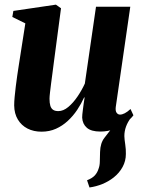

<svg xmlns="http://www.w3.org/2000/svg" viewBox="-20 -555 613 826"><path d="M365 251.5 354.5 220.5Q376.5 212 387.8 199.8Q399 187.5 404 171Q409.5 157 409.5 137.8Q409.5 118.5 410.5 98.5Q411.5 60 429.8 37.2Q448 14.5 462.5 -5L543.5 -48.5Q529.5 -30.5 522.2 -10.5Q515 9.5 515 30.5Q515.5 45.5 518.8 66.5Q522 87.5 521.5 107.5Q521.5 137.5 507.5 163.2Q493.5 189 469 208.5Q447.5 225.5 420.8 236.5Q394 247.5 365 251.5ZM158.5 11.5Q124.5 11.5 98.2 -2Q72 -15.5 56.8 -40.8Q41.5 -66 41 -101.5Q41 -117.5 43 -138.2Q45 -159 47.8 -182.5Q50.5 -206 54 -229Q57.5 -252 60.5 -272L89 -454.5L33 -482L37.5 -508L220.5 -535L242.5 -519.5L211.5 -285.5Q209 -264.5 205.8 -241.2Q202.5 -218 199.8 -195.8Q197 -173.5 195 -156.2Q193 -139 193 -130Q193 -112 196.5 -100.2Q200 -88.5 208.2 -82.8Q216.5 -77 231 -77Q252.5 -77 273.8 -94.8Q295 -112.5 313.5 -139.8Q332 -167 345 -195.5L393 -526H540.5L478 -94.5Q476 -77.5 481.8 -69.8Q487.5 -62 496.5 -62Q505.5 -62 516.8 -67.8Q528 -73.5 541.5 -86L554 -59Q543 -44 522 -27.8Q501 -11.5 472.8 -0.2Q444.5 11 411.5 11Q372.5 11 353.8 -5.2Q335 -21.5 333.5 -49Q333.5 -53.5 334.2 -63Q335 -72.5 336.8 -85Q338.5 -97.5 340.2 -110.8Q342 -124 344 -135.5L342 -136Q329.5 -108.5 312 -82.2Q294.5 -56 271.5 -34.8Q248.5 -13.5 220.5 -1Q192.5 11.5 158.5 11.5Z"/></svg>

Font: Merriweather 96pt ExtraBold
Style: Italic
Weight: 800
Italic angle: -7.8°
Version: Version 2.101